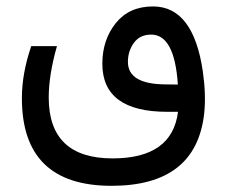

<svg xmlns="http://www.w3.org/2000/svg" viewBox="-20 -395 720 612"><path d="M630.9 -33.7C635.1 -72.8 633.6 -117.4 626.5 -167.5C606.3 -305.5 553.4 -374.5 467.8 -374.5C417 -374.5 377.3 -356.6 348.6 -320.8C320.3 -285 306.2 -242 306.2 -191.9C306.2 -89.7 375.2 -38.6 513.2 -38.6H547.4C535 60.4 465.5 109.9 338.9 109.9C203.5 109.9 135.6 45.4 135.3 -83.5C135.3 -132 144 -186.8 161.6 -248H79.6C59.7 -190.1 49.8 -134.9 49.8 -82.5C49.5 104 144.7 197.3 335.4 197.3C515.5 197.3 613.9 120.3 630.9 -33.7ZM546.9 -125.5C533.5 -125.5 520.2 -125.7 506.8 -126C427.4 -126.6 387.7 -150.6 387.7 -197.8C387.7 -220.5 394 -240.7 406.7 -258.3C419.4 -275.9 437.8 -284.7 461.9 -284.7C511.7 -284.7 540 -231.6 546.9 -125.5Z"/></svg>

Font: Dirooz FD
Style: FD
Weight: 400
Foundry: DejaVu fonts team - Redesigned by Saber Rastikerdar
Version: Version 0.2.1